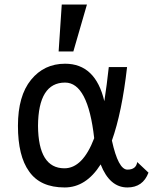

<svg xmlns="http://www.w3.org/2000/svg" viewBox="-20 -806 695 841"><path d="M58.6 -254.9Q58.6 -386.2 116 -456.5Q173.3 -526.9 265.1 -526.9Q398.4 -526.9 437 -362.8Q448.2 -435.5 456.5 -512.2H536.6Q514.2 -314 470.2 -190.4Q498 -63 538.1 -63Q576.2 -63 581.1 -96.2L630.4 -49.8Q606 15.1 538.1 15.1Q460.4 15.1 420.9 -85.9Q356.9 15.1 263.2 15.1Q156.2 15.1 107.4 -55.2Q58.6 -122.6 58.6 -254.9ZM392.6 -200.7Q365.2 -444.3 265.1 -444.3Q147.9 -444.3 146.5 -254.9Q147.9 -68.8 262.2 -68.8Q342.3 -68.8 392.6 -200.7ZM301.3 -580.6H236.8L250.5 -786.1H360.8Z"/></svg>

Font: Cadman
Style: Regular
Weight: 400
Designer: Paul James MIller
Foundry: High-Logic / Made with FontCreator
Version: Version 2.114;March 28, 2021;FontCreator 13.0.0.2683 64-bit